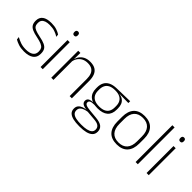

<svg xmlns="http://www.w3.org/2000/svg" viewBox="42 -1464 2450 2450"><g transform="rotate(45 1267.5 -239.0)"><path d="M214.5 10Q156 10 113.5 -4.2Q71 -18.5 44 -35L39 -74.5Q75 -53.5 117 -39Q159 -24.5 214 -24.5Q278.5 -24.5 314 -48.5Q349.5 -72.5 349.5 -119V-127Q349.5 -157 337.5 -176.8Q325.5 -196.5 294.5 -210.5Q263.5 -224.5 206 -236Q144.5 -248 109 -264.5Q73.5 -281 58.5 -306.8Q43.5 -332.5 43.5 -371.5V-376Q43.5 -434 84.5 -465Q125.5 -496 208 -496Q264.5 -496 305 -482.2Q345.5 -468.5 370.5 -451L375 -414Q343.5 -435 303.2 -448.8Q263 -462.5 210 -462.5Q166 -462.5 138 -452Q110 -441.5 96.5 -422.2Q83 -403 83 -376V-371.5Q83 -340.5 95.2 -321.2Q107.5 -302 138.2 -289.8Q169 -277.5 222.5 -266.5Q286 -254.5 322.2 -237.5Q358.5 -220.5 373.5 -194.2Q388.5 -168 388.5 -128.5V-118.5Q388.5 -55.5 343.2 -22.8Q298 10 214.5 10Z M505.5 0V-486.5H545V0ZM525.5 -585.5Q510 -585.5 502.2 -594.5Q494.5 -603.5 494.5 -620.5V-624.5Q494.5 -641 502.2 -650Q510 -659 525.5 -659Q540.5 -659 548.2 -650Q556 -641 556 -624.5V-620.5Q556 -603 548.2 -594.2Q540.5 -585.5 525.5 -585.5Z M1030.5 0V-308Q1030.5 -356 1017.5 -390.5Q1004.5 -425 975 -443.8Q945.5 -462.5 896 -462.5Q850.5 -462.5 816.5 -444.5Q782.5 -426.5 762 -395.2Q741.5 -364 734.5 -324L723.5 -356H733.5Q739 -394 760 -426Q781 -458 818 -477.2Q855 -496.5 907 -496.5Q966.5 -496.5 1002.2 -474.2Q1038 -452 1054 -410.8Q1070 -369.5 1070 -311.5V0ZM698.5 0V-486.5H738L735.5 -362.5L738 -361V0Z M1390 -140.5Q1298 -140.5 1248.5 -182.8Q1199 -225 1199 -306V-328Q1199 -376.5 1218 -413.5Q1237 -450.5 1278.5 -471.8Q1320 -493 1386.5 -494.5L1622.5 -500V-467L1449 -470V-470.5Q1496.5 -464.5 1524.8 -444.8Q1553 -425 1565.2 -394.5Q1577.5 -364 1577.5 -325V-302Q1577.5 -222 1529.8 -181.2Q1482 -140.5 1390 -140.5ZM1387 153H1396.5Q1447.5 153 1485.8 144.8Q1524 136.5 1545.8 118.2Q1567.5 100 1567.5 69V67Q1567.5 32.5 1542.2 12.8Q1517 -7 1457.5 -11.5L1326.5 -22.5L1345 -23.5Q1307.5 -18.5 1279 -8.2Q1250.5 2 1234.5 20.2Q1218.5 38.5 1218.5 66.5V68Q1218.5 100.5 1239.8 119Q1261 137.5 1299 145.2Q1337 153 1387 153ZM1385.5 186Q1324 186 1278 175.5Q1232 165 1206.2 140.8Q1180.5 116.5 1180.5 75V73Q1180.5 39.5 1198.2 18Q1216 -3.5 1245.5 -14.8Q1275 -26 1310 -29.5L1309 -28.5Q1256.5 -33.5 1233 -50.2Q1209.5 -67 1209.5 -95.5V-96Q1209.5 -114 1218.2 -127Q1227 -140 1246.5 -147.5Q1266 -155 1297 -155.5V-163L1365 -144L1326.5 -144.5Q1281.5 -144 1264 -133.8Q1246.5 -123.5 1246.5 -103.5V-103Q1246.5 -81.5 1269.2 -70Q1292 -58.5 1348 -53.5L1464.5 -42.5Q1539.5 -35.5 1572.5 -8.2Q1605.5 19 1605.5 66.5V69Q1605.5 111 1579.2 136.8Q1553 162.5 1506 174.2Q1459 186 1396 186ZM1389.5 -172Q1439 -172 1472.2 -187Q1505.5 -202 1522.5 -232Q1539.5 -262 1539.5 -305.5V-329.5Q1539.5 -372 1523 -402Q1506.5 -432 1473.8 -447.8Q1441 -463.5 1392.5 -463.5H1388.5Q1335 -463.5 1301.5 -446.2Q1268 -429 1252.8 -398.5Q1237.5 -368 1237.5 -328.5V-307Q1237.5 -262.5 1254.5 -232.5Q1271.5 -202.5 1305.2 -187.2Q1339 -172 1389.5 -172Z M1888.5 12Q1791 12 1740.8 -43Q1690.5 -98 1690.5 -201V-286.5Q1690.5 -389.5 1741 -444Q1791.5 -498.5 1888.5 -498.5Q1985.5 -498.5 2036.2 -444Q2087 -389.5 2087 -286.5V-201Q2087 -98 2036.2 -43Q1985.5 12 1888.5 12ZM1888.5 -21.5Q1965.5 -21.5 2006.2 -67.2Q2047 -113 2047 -199.5V-288Q2047 -374 2006.5 -419.5Q1966 -465 1888.5 -465Q1811 -465 1770.5 -419.5Q1730 -374 1730 -288V-199.5Q1730 -113 1770.5 -67.2Q1811 -21.5 1888.5 -21.5Z M2220 0V-664H2260V0Z M2418 0V-486.5H2457.5V0ZM2438 -585.5Q2422.5 -585.5 2414.8 -594.5Q2407 -603.5 2407 -620.5V-624.5Q2407 -641 2414.8 -650Q2422.5 -659 2438 -659Q2453 -659 2460.8 -650Q2468.5 -641 2468.5 -624.5V-620.5Q2468.5 -603 2460.8 -594.2Q2453 -585.5 2438 -585.5Z"/></g></svg>

Font: Anek Latin ExtraLight
Style: Regular
Weight: 250
Designer: Yesha Goshar
Foundry: Ek Type
Version: Version 1.003